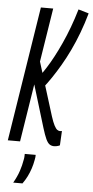

<svg xmlns="http://www.w3.org/2000/svg" viewBox="-69 -743 482 994"><g transform="rotate(5 172.0 -245.5)"><path d="M-7.8 0 102.8 -700H166.8L55.8 0ZM233.4 9.6Q220.1 9.6 210 2.9Q199.9 -3.9 190.8 -23.2Q181.8 -42.6 170.4 -79.7L94.7 -328.9L115.2 -444.1L208.9 -143.2Q218.9 -112.3 227.2 -96.7Q235.5 -81.1 242.7 -76.1Q250 -71.1 256.9 -71.1Q259.9 -71.1 262.7 -71.6Q265.5 -72.1 267.1 -72.5L263.1 2.5Q260.1 4.1 255.1 5.8Q250.1 7.4 244.5 8.5Q238.9 9.6 233.4 9.6ZM149.8 -286.3 128.7 -346.9Q143.3 -366.9 160.3 -393.5Q177.3 -420 195.2 -453.7Q213.2 -487.3 231.3 -527.1Q249.5 -566.9 266.2 -611.6Q282.9 -656.3 297.8 -706.9L351.8 -691Q336.9 -637.9 318.5 -589Q300.2 -540.1 279.1 -496Q258.1 -451.9 235.6 -413.5Q213.2 -375.2 191.6 -343.3Q170 -311.3 149.8 -286.3ZM85.7 62.5H142.5Q142.5 68.2 142 74.7Q141.5 81.1 139.8 88.3Q135.5 112.7 128.1 134.9Q120.7 157 110.9 176.7Q101 196.4 87.2 215.7H39.1Q58.4 182 68.2 152.3Q78.1 122.6 82.7 94.5Q84.7 86.5 85.2 78Q85.7 69.5 85.7 62.5Z"/></g></svg>

Font: Georama
Style: Italic
Weight: 400
Width: 2
Italic angle: -9°
Designer: Jean-Baptiste Levee
Foundry: Production Type
Version: Version 1.000